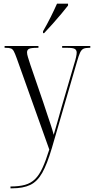

<svg xmlns="http://www.w3.org/2000/svg" viewBox="-20 -786 511 1044"><path d="M37 228Q84 228 116 219Q148 210 170.5 188Q193 166 211 127Q229 88 248 27L71 -469Q62 -494 55.5 -506.5Q49 -519 39.5 -522.5Q30 -526 11 -526H5V-536H189V-526H182Q149 -526 138 -520.5Q127 -515 127 -501Q127 -491 132 -475Q137 -459 145 -434L215 -230Q229 -187 239 -157.5Q249 -128 257 -104Q265 -80 272 -53Q281 -82 292 -122Q303 -162 315 -204L383 -437Q390 -459 393.5 -475Q397 -491 397 -500Q397 -513 387.5 -519.5Q378 -526 346 -526H318V-536H471V-526H465Q445 -526 434 -521Q423 -516 415.5 -500Q408 -484 399 -452L262 19Q236 107 209.5 154Q183 201 144.5 219.5Q106 238 45 238H37ZM214 -616Q236 -654 255.5 -693Q275 -732 290 -766H350V-756Q337 -739 314.5 -712Q292 -685 266.5 -656.5Q241 -628 220 -606H214Z"/></svg>

Font: Noto Serif Display Condensed Light
Style: Regular
Weight: 300
Width: 3
Designer: Monotype Design Team
Foundry: Monotype Imaging Inc.
Version: Version 2.009